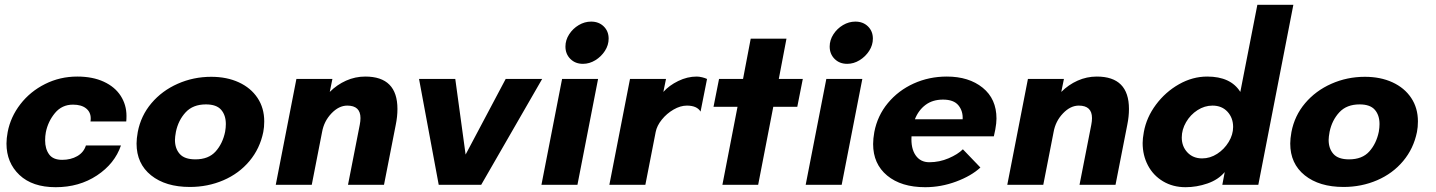

<svg xmlns="http://www.w3.org/2000/svg" viewBox="-20 -770 5982 800"><path d="M7 -172Q7 -193 12 -220Q24 -283 65 -336Q106 -389 168 -420Q230 -451 302 -451Q366 -451 412.5 -429.5Q459 -408 483 -370.5Q507 -333 507 -287Q507 -272 506 -264H357Q358 -268 358 -277Q358 -303 338.5 -318.5Q319 -334 284 -334Q238 -334 209 -299Q180 -264 171 -219Q168 -203 168 -185Q168 -150 184.5 -127Q201 -104 239 -104Q275 -104 302 -119.5Q329 -135 338 -164H484Q458 -88 384 -39Q310 10 212 10Q115 10 61 -41Q7 -92 7 -172Z M549 -172Q549 -192 554 -220Q567 -288 611 -340Q655 -392 720.5 -421Q786 -450 860 -450Q925 -450 975 -427Q1025 -404 1053 -362Q1081 -320 1081 -264Q1081 -240 1077 -220Q1063 -151 1019.5 -99Q976 -47 911 -19Q846 9 771 9Q670 9 609.5 -39.5Q549 -88 549 -172ZM709 -187Q709 -151 729 -128.5Q749 -106 794 -106Q849 -106 878.5 -139Q908 -172 918 -221Q921 -238 921 -253Q921 -290 901.5 -312.5Q882 -335 838 -335Q784 -335 753.5 -302Q723 -269 713 -221Q709 -199 709 -187Z M1215 -441H1365L1354 -387Q1384 -417 1422 -434Q1460 -451 1502 -451Q1636 -451 1636 -316Q1636 -284 1629 -250L1580 0H1430L1479 -250Q1482 -265 1482 -278Q1482 -330 1427 -330Q1392 -330 1361 -297.5Q1330 -265 1322 -220L1279 0H1129Z M1726 -441H1877L1920 -126L2087 -441H2239L1985 0H1808Z M2322 -441H2472L2386 0H2236ZM2443 -680Q2475 -680 2495.5 -660Q2516 -640 2516 -609Q2516 -582 2500.5 -558Q2485 -534 2460.5 -519Q2436 -504 2409 -504Q2377 -504 2356.5 -524.5Q2336 -545 2336 -576Q2336 -603 2351.5 -627Q2367 -651 2391.5 -665.5Q2416 -680 2443 -680Z M2605 -441H2755L2744 -387Q2768 -414 2806 -432.5Q2844 -451 2883 -451Q2893 -451 2905.5 -448Q2918 -445 2926 -441L2899 -305Q2884 -330 2842 -330Q2815 -330 2786.5 -313.5Q2758 -297 2737.5 -271.5Q2717 -246 2712 -220L2669 0H2519Z M3053 -325H2953L2976 -441H3076L3108 -609H3257L3225 -441H3325L3302 -325H3202L3139 0H2990Z M3423 -441H3573L3487 0H3337ZM3544 -680Q3576 -680 3596.5 -660Q3617 -640 3617 -609Q3617 -582 3601.5 -558Q3586 -534 3561.5 -519Q3537 -504 3510 -504Q3478 -504 3457.5 -524.5Q3437 -545 3437 -576Q3437 -603 3452.5 -627Q3468 -651 3492.5 -665.5Q3517 -680 3544 -680Z M3618 -170Q3618 -192 3623 -220Q3636 -288 3679.5 -340.5Q3723 -393 3787 -422Q3851 -451 3925 -451Q4017 -451 4074.5 -404.5Q4132 -358 4132 -276Q4132 -257 4127 -230L4121 -202H3778Q3775 -152 3795 -123Q3815 -94 3852 -94Q3894 -94 3932.5 -110.5Q3971 -127 3992 -148L4065 -72Q4027 -37 3964 -13.5Q3901 10 3835 10Q3735 10 3676.5 -38.5Q3618 -87 3618 -170ZM3991 -273Q3993 -307 3973.5 -331Q3954 -355 3909 -355Q3866 -355 3836.5 -333Q3807 -311 3792 -273Z M4263 -441H4413L4402 -387Q4432 -417 4470 -434Q4508 -451 4550 -451Q4684 -451 4684 -316Q4684 -284 4677 -250L4628 0H4478L4527 -250Q4530 -265 4530 -278Q4530 -330 4475 -330Q4440 -330 4409 -297.5Q4378 -265 4370 -220L4327 0H4177Z M4741 -174Q4741 -193 4746 -220Q4757 -281 4796.5 -334Q4836 -387 4892.5 -419Q4949 -451 5010 -451Q5108 -451 5148 -387L5219 -750H5369L5223 0H5073L5083 -53Q5056 -21 5011 -5.5Q4966 10 4920 10Q4867 10 4826 -14.5Q4785 -39 4763 -81Q4741 -123 4741 -174ZM4989 -110Q5022 -110 5051.5 -129Q5081 -148 5099.5 -178.5Q5118 -209 5118 -241Q5118 -279 5094.5 -304.5Q5071 -330 5032 -330Q4999 -330 4969.5 -311Q4940 -292 4922 -261Q4904 -230 4904 -197Q4904 -160 4927.5 -135Q4951 -110 4989 -110Z M5356 -172Q5356 -192 5361 -220Q5374 -288 5418 -340Q5462 -392 5527.5 -421Q5593 -450 5667 -450Q5732 -450 5782 -427Q5832 -404 5860 -362Q5888 -320 5888 -264Q5888 -240 5884 -220Q5870 -151 5826.5 -99Q5783 -47 5718 -19Q5653 9 5578 9Q5477 9 5416.5 -39.5Q5356 -88 5356 -172ZM5516 -187Q5516 -151 5536 -128.5Q5556 -106 5601 -106Q5656 -106 5685.5 -139Q5715 -172 5725 -221Q5728 -238 5728 -253Q5728 -290 5708.5 -312.5Q5689 -335 5645 -335Q5591 -335 5560.5 -302Q5530 -269 5520 -221Q5516 -199 5516 -187Z"/></svg>

Font: Teachers
Style: Bold Italic
Weight: 700
Designer: Alfredo Marco Pradil & Chank Diesel
Version: Version 0.009